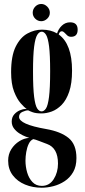

<svg xmlns="http://www.w3.org/2000/svg" viewBox="-20 -672 418 942"><path d="M185 249Q140.5 249 103 233.5Q65.5 218 42.8 188.2Q20 158.5 20 116Q20 84.5 35.5 60Q51 35.5 74.8 20.8Q98.5 6 123.5 4.5Q119.5 3.5 105.8 -1.8Q92 -7 76.2 -16.8Q60.5 -26.5 49 -41.2Q37.5 -56 37.5 -75.5Q37.5 -97 49.8 -110.8Q62 -124.5 78 -131Q94 -137.5 104.5 -137.5Q110 -137.5 111 -137Q100 -144.5 81.8 -165Q63.5 -185.5 49 -222.8Q34.5 -260 34.5 -318Q34.5 -398 57.2 -443.5Q80 -489 114.8 -507.8Q149.5 -526.5 186 -526.5Q229 -526.5 260 -508Q266.5 -530 283.5 -546.2Q300.5 -562.5 324 -562.5Q361 -562.5 361 -526.5Q361 -491.5 329 -491.5Q317.5 -491.5 310 -498.2Q302.5 -505 296.2 -511.8Q290 -518.5 283 -518.5Q272.5 -518.5 268 -503Q333.5 -456 333.5 -325.5Q333.5 -263 319.5 -222Q305.5 -181 282.8 -157.8Q260 -134.5 234 -125Q208 -115.5 184 -115.5Q156 -115.5 139.8 -121.5Q123.5 -127.5 120 -130Q119 -130.5 116 -130.5Q107 -130.5 90.2 -123.2Q73.5 -116 73.5 -98.5Q73.5 -62 206 -39Q278 -26.5 316.5 5Q355 36.5 355 103.5Q355 144.5 339 172.2Q323 200 297 217Q271 234 241.5 241.5Q212 249 185 249ZM184 -125.5Q196 -125.5 205.5 -139.8Q215 -154 220.5 -196.5Q226 -239 226 -323.5Q226 -402.5 220.8 -444.2Q215.5 -486 206 -501.2Q196.5 -516.5 185 -516.5Q172.5 -516.5 162.8 -501Q153 -485.5 147.5 -443.5Q142 -401.5 142 -321.5Q142 -238.5 147.5 -196.5Q153 -154.5 162.5 -140Q172 -125.5 184 -125.5ZM185 240Q222.5 240 243.5 207Q264.5 174 264.5 130.5Q264.5 54 211 34.5Q193 28 172.8 20Q152.5 12 143.5 10.5Q129.5 16 121 33.8Q112.5 51.5 108.8 73.8Q105 96 105 116Q105 145.5 113.2 174Q121.5 202.5 139.2 221.2Q157 240 185 240ZM182.5 -568Q165.5 -568 153 -580.2Q140.5 -592.5 140.5 -609.5Q140.5 -627 153 -639.8Q165.5 -652.5 182.5 -652.5Q198.5 -652.5 211.5 -639.8Q224.5 -627 224.5 -609.5Q224.5 -592.5 211.5 -580.2Q198.5 -568 182.5 -568Z"/></svg>

Font: Imbue 100pt SemiBold
Style: Regular
Weight: 600
Designer: Tyler Finck
Foundry: Etcetera Type Company
Version: Version 1.102; ttfautohint (v1.8.3)